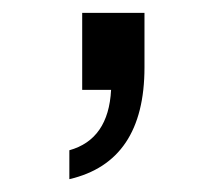

<svg xmlns="http://www.w3.org/2000/svg" viewBox="-20 -140 339 299"><path d="M88 139V94Q149 77 153 0H108V-120H205V-35Q205 112 88 139Z"/></svg>

Font: Pitagon Sans Text Medium
Style: Regular
Weight: 500
Designer: Travis Tran
Foundry: Pitagon
Version: Version 1.000; ttfautohint (v1.8.4.7-5d5b);gftools[0.9.26]